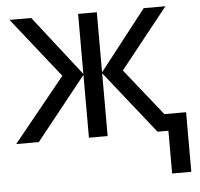

<svg xmlns="http://www.w3.org/2000/svg" viewBox="-52 -589 862 828"><g transform="rotate(-5 379.5 -175.5)"><path d="M694 -536H600L397 -276V-536H316V-276L113 -536H19L225 -276L1 0H99L316 -272V0H397V-272L613 0H660V185H743V-73H649L487 -276Z"/></g></svg>

Font: Noto Sans Thai
Style: Regular
Weight: 400
Designer: Monotype Design Team
Foundry: Monotype Imaging Inc.
Version: Version 1.901